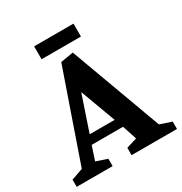

<svg xmlns="http://www.w3.org/2000/svg" viewBox="-186 -888 965 1018"><g transform="rotate(-30 297.0 -379.0)"><path d="M-10 0V-44L61 -69L250 -614L328 -627L533 -69L604 -45V0H326V-45L391 -65L362 -153H170L142 -68L210 -45V0ZM189 -207H342L262 -423ZM167 -679V-758H408V-679Z"/></g></svg>

Font: Manuale
Style: Regular
Weight: 400
Designer: Eduardo Tunni / Pablo Cosgaya
Foundry: Eduardo Tunni / Pablo Cosgaya
Version: Version 1.002